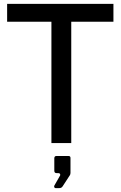

<svg xmlns="http://www.w3.org/2000/svg" viewBox="-20 -743 626 997"><path d="M17 -630H247V0H350V-630H569V-723H17ZM269 234H284C295 234 300 232 305 225L344 165C344 163 346 159 346 156V77C346 71 343 67 336 67H273C266 67 262 71 262 79V142C262 152 265 156 275 156H284C292 156 296 164 290 172L262 221C259 227 263 234 269 234Z"/></svg>

Font: United Sans Medium
Style: Regular
Weight: 500
Designer: Pablo Impallari, Rodrigo Fuenzalida (Modified by Dan O. Williams)
Version: Version 1.000;PS 001.000;hotconv 1.0.88;makeotf.lib2.5.64775